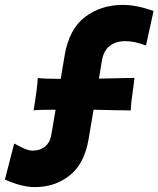

<svg xmlns="http://www.w3.org/2000/svg" viewBox="-20 -754 647 784"><path d="M396 -506 384 -433Q443 -434 480.5 -435Q518 -436 529 -436L526 -410Q514 -328 514 -303Q486 -303 467 -304Q480 -303 362 -306L342 -187Q325 -86 265 -38Q205 10 123 10Q68 10 0 -21L38 -168Q46 -164 62 -155.5Q78 -147 90 -143Q102 -139 113 -139Q144 -139 164.5 -156Q185 -173 190 -206L207 -306Q122 -306 117 -303Q122 -331 128 -374.5Q134 -418 134 -435Q165 -432 228 -432L244 -528Q262 -635 327 -684.5Q392 -734 482 -734Q538 -734 607 -709L576 -568Q530 -586 492 -586Q453 -586 428 -566.5Q403 -547 396 -506Z"/></svg>

Font: Bangers
Style: Regular
Weight: 400
Designer: vernon adams
Foundry: Vernon Adams
Version: Version 2.000